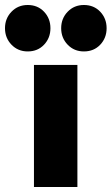

<svg xmlns="http://www.w3.org/2000/svg" viewBox="-85 -749 447 769"><path d="M51 0V-489H225V0ZM26 -543Q-13 -543 -39 -570Q-65 -597 -65 -636Q-65 -675 -39 -702Q-13 -729 26 -729Q66 -729 91.5 -702Q117 -675 117 -636Q117 -597 91.5 -570Q66 -543 26 -543ZM251 -543Q212 -543 186 -570Q160 -597 160 -636Q160 -675 186 -702Q212 -729 251 -729Q291 -729 316.5 -702Q342 -675 342 -636Q342 -597 316.5 -570Q291 -543 251 -543Z"/></svg>

Font: Outfit Thin ExtraBold
Style: Regular
Weight: 800
Version: Version 1.100;gftools[0.9.27]